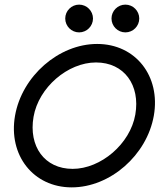

<svg xmlns="http://www.w3.org/2000/svg" viewBox="-20 -800 710 830"><path d="M462 -720C462 -687 489 -660 522 -660C555 -660 582 -687 582 -720C582 -753 555 -780 522 -780C489 -780 462 -753 462 -720ZM262 -720C262 -687 289 -660 322 -660C355 -660 382 -687 382 -720C382 -753 355 -780 322 -780C289 -780 262 -753 262 -720ZM125 -295C147 -422 273 -530 395 -530C517 -530 587 -432 565 -305C543 -178 416 -70 294 -70C172 -70 103 -168 125 -295ZM45 -300C15 -129 124 10 290 10C456 10 615 -129 645 -300C675 -471 566 -610 400 -610C234 -610 75 -471 45 -300Z"/></svg>

Font: Gauge
Style: Italic
Weight: 400
Italic angle: -80°
Designer: Daniel Pimley
Foundry: Daniel Pimley
Version: Version 1.000;PS 001.001;hotconv 1.0.56